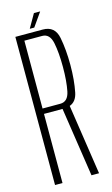

<svg xmlns="http://www.w3.org/2000/svg" viewBox="-118 -800 492 845"><g transform="rotate(-15 128.0 -377.5)"><path d="M23 0V-675H148Q203 -675 214 -619Q225 -563 225 -493.5Q225 -424.5 214 -370Q206 -330.5 175.5 -319.5L223.5 0H189L141.5 -315H57V0ZM57 -339.5H138Q173 -339.5 182 -384Q191 -428.5 191 -493.5Q191 -558.5 181.8 -603.5Q172.5 -648.5 138 -648.5H57ZM93.5 -693 129 -755H157.5L114 -693Z"/></g></svg>

Font: Anybody Condensed ExtraLight
Style: Regular
Weight: 200
Width: 3
Designer: Tyler Finck
Foundry: Etcetera Type Company
Version: Version 1.010; ttfautohint (v1.8.3) -l 8 -r 50 -G 200 -x 14 